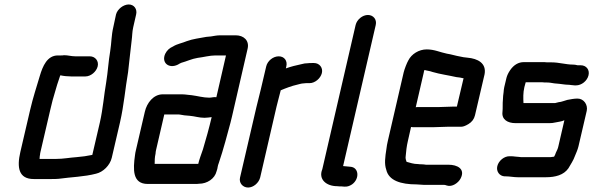

<svg xmlns="http://www.w3.org/2000/svg" viewBox="-20 -773 2654 859"><path d="M382 -521H318C298 -521 285 -526 266 -526C263 -525 259 -525 254 -525H239C191 -525 171 -477 158 -433C143 -382 128 -338 115 -282L71 -93C55 -24 63 28 131 28H211C221 28 231 28 242 27C299 19 357 18 410 4C441 -3 472 -33 480 -67L517 -226C535 -305 540 -375 553 -450C559 -498 563 -546 569 -592C572 -613 571 -629 576 -651L589 -708C595 -732 580 -753 556 -753C532 -753 505 -732 499 -708L487 -652C478 -614 479 -581 473 -544C465 -498 463 -453 455 -404C445 -347 441 -288 427 -226L393 -80C369 -75 348 -72 323 -70C292 -68 264 -62 231 -62H157C158 -68 157 -73 159 -80C159 -84 160 -88 161 -93L205 -282C212 -313 218 -335 226 -361L236 -395C240 -406 243 -416 246 -425C247 -428 248 -432 250 -436H251C263 -433 282 -431 298 -431H362C386 -431 411 -452 417 -476C423 -500 406 -521 382 -521Z M916 -336C890 -336 862 -344 838 -347L819 -349C811 -350 803 -351 794 -351H708C667 -351 637 -313 628 -273L588 -101C586 -94 585 -86 584 -79C575 -15 572 50 641 50H851C858 50 866 50 871 49C906 49 941 27 949 -7C952 -14 953 -21 954 -27C955 -32 956 -37 959 -44C970 -78 978 -102 988 -139C997 -175 1010 -216 1018 -252L1088 -556C1096 -592 1070 -615 1035 -615H965C951 -615 936 -612 924 -610L903 -608C872 -602 843 -599 816 -589C795 -580 773 -577 754 -565C738 -558 727 -548 719 -532C701 -492 736 -464 776 -484C781 -487 786 -490 791 -492C814 -498 838 -510 864 -514C890 -517 918 -525 944 -525H991L948 -338C936 -340 928 -336 916 -336ZM676 -86C676 -91 677 -96 678 -101L715 -261H774C778 -261 782 -261 787 -260L805 -257C812 -256 820 -256 828 -255C852 -253 870 -246 895 -246C908 -246 916 -248 927 -249C916 -202 901 -148 888 -105C882 -88 870 -55 867 -40H672C672 -55 672 -68 676 -86Z M1171 -476 1147 -374C1141 -349 1133 -318 1127 -293L1054 21C1048 45 1066 66 1090 66C1114 66 1138 45 1144 21L1217 -295C1222 -318 1231 -347 1236 -369C1257 -378 1286 -389 1309 -394C1318 -396 1329 -400 1339 -400C1344 -401 1350 -401 1355 -401H1365C1389 -401 1414 -422 1420 -446C1426 -470 1409 -491 1385 -491H1375C1368 -491 1362 -491 1356 -490C1348 -490 1339 -489 1329 -486C1305 -481 1281 -475 1259 -467L1261 -476C1267 -501 1252 -521 1227 -521C1202 -521 1177 -501 1171 -476Z M1571 -661 1422 -16C1403 30 1441 60 1488 60C1495 61 1501 61 1508 61L1520 62C1532 63 1543 60 1555 52C1590 27 1586 -25 1547 -27L1515 -30L1661 -661C1667 -686 1650 -706 1626 -706C1602 -706 1577 -686 1571 -661Z M1943 -294H1849C1846 -294 1843 -294 1840 -293L1876 -449C1876 -451 1877 -455 1879 -460C1892 -456 1902 -456 1915 -451C1949 -441 1987 -436 2022 -428L2038 -426C2042 -425 2047 -424 2052 -423H2054L2024 -296H2005C1992 -296 1958 -294 1943 -294ZM1985 -206H2039C2050 -205 2061 -209 2076 -218C2091 -227 2101 -240 2105 -257L2148 -441C2157 -490 2118 -511 2071 -515L2054 -517L2039 -520C2020 -523 1999 -530 1979 -533C1949 -539 1924 -552 1889 -552C1854 -552 1821 -531 1807 -503C1800 -491 1790 -465 1786 -449L1715 -142C1712 -129 1710 -118 1709 -108C1703 -70 1699 -40 1708 -14C1719 35 1773 52 1844 52C1855 52 1864 54 1875 54H1967C1972 54 1975 56 1979 57C2003 65 2031 45 2041 25C2063 -18 2025 -36 1987 -36H1886C1879 -37 1873 -38 1865 -38C1861 -38 1856 -38 1850 -39C1830 -39 1814 -45 1799 -49C1797 -54 1793 -65 1795 -74C1797 -96 1799 -118 1805 -143L1819 -205C1822 -204 1825 -204 1828 -204H1922C1937 -204 1971 -206 1985 -206Z M2564 -332C2548 -332 2534 -329 2518 -326C2509 -324 2490 -316 2480 -316C2475 -315 2469 -313 2464 -312H2322C2321 -333 2320 -358 2326 -383L2332 -405H2405C2412 -404 2418 -404 2425 -404C2438 -404 2448 -402 2460 -400L2482 -398C2495 -397 2507 -394 2519 -394C2529 -394 2542 -391 2551 -391H2557C2582 -391 2607 -411 2613 -436C2619 -461 2603 -481 2578 -481H2564C2556 -483 2550 -484 2544 -484C2512 -484 2481 -494 2448 -494H2428C2421 -495 2414 -495 2408 -495H2323C2300 -495 2279 -483 2263 -460C2254 -447 2249 -436 2246 -425L2236 -383C2234 -376 2234 -368 2233 -360L2231 -344C2231 -338 2230 -332 2230 -327C2228 -310 2230 -289 2228 -272C2224 -239 2250 -222 2287 -222H2438C2447 -222 2456 -223 2464 -225C2478 -228 2492 -229 2505 -235L2478 -118C2476 -108 2471 -98 2467 -90C2465 -84 2462 -76 2459 -72C2452 -71 2446 -70 2443 -70H2318C2313 -70 2307 -70 2302 -71C2292 -71 2278 -74 2267 -74H2261C2236 -75 2211 -54 2205 -30C2199 -6 2215 15 2238 16H2244C2260 16 2279 20 2297 20H2422C2465 20 2502 10 2523 -20C2533 -38 2545 -54 2553 -77C2558 -89 2564 -102 2568 -118L2605 -277C2611 -304 2592 -332 2564 -332Z"/></svg>

Font: Electronic
Style: BlkIt
Weight: 900
Version: Version 1.011